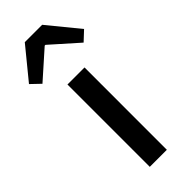

<svg xmlns="http://www.w3.org/2000/svg" viewBox="-309 -870 907 907"><g transform="rotate(-45 144.0 -417.0)"><path d="M87 0H201V-550H87ZM-40 -680 6 -636 141 -756H146L281 -636L328 -680L202 -834H86Z"/></g></svg>

Font: Noto Sans CJK KR Medium
Style: Regular
Weight: 500
Designer: Ryoko NISHIZUKA (kana & ideographs); Paul D. Hunt (Latin, Greek & Cyrillic); Wenlong ZHANG (bopomofo); Sandoll Communica
Foundry: Adobe Systems Incorporated
Version: Version 1.004;PS 1.004;hotconv 1.0.82;makeotf.lib2.5.63406